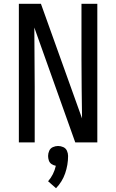

<svg xmlns="http://www.w3.org/2000/svg" viewBox="-20 -755 616 1018"><path d="M277 243Q310 209 325.5 164Q341 119 341 72Q341 58 335 44.5Q329 31 315.5 25Q302 19 288 19Q274 19 260.5 25Q247 31 241 44.5Q235 58 235 72Q235 84 239 96Q243 108 253.5 115Q264 122 276 124Q271 147 260.5 168Q250 189 235 206ZM80 0H164V-294Q164 -373 163 -451.5Q162 -530 162 -609L379 0H496V-735H412V-441Q412 -362 413 -283.5Q414 -205 415 -127L197 -735H80Z"/></svg>

Font: Iosevka SS01 Extended
Style: Regular
Weight: 400
Width: 7
Monospace: yes
Designer: Belleve Invis
Foundry: Belleve Invis
Version: Version 3.4.7; ttfautohint (v1.8.3)